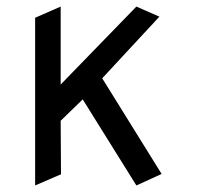

<svg xmlns="http://www.w3.org/2000/svg" viewBox="-20 -567 602 587"><path d="M292.5 -327.6 474.1 -35.2 397 0 232.9 -263.2 165.5 -197.8 166.5 -34.2 87.4 0V-512.7L165.5 -546.9V-308.6L397 -546.9L467.3 -516.1Z"/></svg>

Font: NovaMono
Style: Regular
Weight: 400
Monospace: yes
Version: Version 1.2